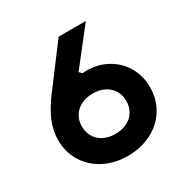

<svg xmlns="http://www.w3.org/2000/svg" viewBox="-182 -960 1114 1139"><g transform="rotate(-30 375.0 -390.5)"><path d="M60.3 -269.1Q60.3 -331.5 85.5 -393.5Q110.7 -455.6 165.7 -528.6L370.1 -800H556.3L367 -558.6L385.3 -540.6Q398 -543 409.5 -543Q490 -543 553.7 -507.5Q617.4 -472 653.5 -409.7Q689.7 -347.4 689.7 -269.1Q689.7 -186.6 649.1 -121Q608.5 -55.4 536.4 -18.4Q464.3 18.6 373.7 18.6Q284.4 18.6 212.7 -18.4Q141 -55.4 100.7 -121Q60.3 -186.6 60.3 -269.1ZM373.9 -131.4Q418.6 -131.4 453.6 -148.6Q488.7 -165.9 507.9 -197.1Q527.1 -228.4 527.1 -269.1Q527.1 -309.9 508.2 -341.2Q489.3 -372.4 455 -389.6Q420.8 -406.9 376.1 -406.9Q331.4 -406.9 296.4 -389.6Q261.3 -372.4 242.1 -341.2Q222.9 -309.9 222.9 -269.1Q222.9 -228.4 241.8 -197.1Q260.7 -165.9 295 -148.6Q329.2 -131.4 373.9 -131.4Z"/></g></svg>

Font: Martian Mono VF sWd Rg
Style: Regular
Weight: 400
Width: 6
Monospace: yes
Designer: Roman Shamin
Foundry: Evil Martians
Version: Version 1.100